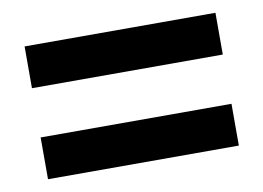

<svg xmlns="http://www.w3.org/2000/svg" viewBox="-46 -504 589 430"><g transform="rotate(-10 249.0 -289.0)"><path d="M32 -345V-440H466V-345ZM32 -138V-233H466V-138Z"/></g></svg>

Font: Nunito Sans 7pt Condensed ExtraBold
Style: Regular
Weight: 800
Width: 3
Designer: Vernon Adams
Foundry: Vernon Adams
Version: Version 3.101;gftools[0.9.27]